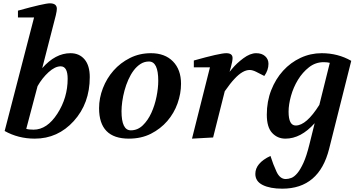

<svg xmlns="http://www.w3.org/2000/svg" viewBox="-20 -827 2164 1155"><path d="M8 -39 185 -722H88V-763Q247 -807 280 -807Q322 -807 322 -774Q322 -762 316 -736L234 -417Q313 -507 404 -507Q457 -507 488.5 -470Q520 -433 520 -363Q520 -205 424 -99Q328 7 189 7Q90 7 8 -39ZM138 -52Q153 -47 182 -47Q263 -47 325 -143Q387 -239 387 -353Q387 -428 345 -428Q311 -428 272.5 -393Q234 -358 206 -309Z M576 -176Q576 -237 599 -296.5Q622 -356 663 -402.5Q704 -449 761.5 -478Q819 -507 888 -507Q972 -507 1020.5 -457.5Q1069 -408 1069 -323Q1069 -264 1048 -205Q1027 -146 986.5 -99Q946 -52 888 -22.5Q830 7 755 7Q576 7 576 -176ZM711 -158Q711 -43 767 -43Q808 -43 839 -73Q870 -103 890.5 -148Q911 -193 921.5 -245Q932 -297 932 -341Q932 -457 876 -457Q848 -457 825 -442Q802 -427 784 -403Q766 -379 752 -347.5Q738 -316 729 -282.5Q720 -249 715.5 -216.5Q711 -184 711 -158Z M1135 7 1243 -422H1146V-463Q1302 -507 1341 -507Q1379 -507 1379 -478Q1379 -460 1369 -423L1361 -395Q1369 -405 1376 -413Q1403 -446 1444 -476.5Q1485 -507 1521 -507Q1555 -507 1575 -489Q1595 -471 1595 -443Q1595 -405 1570 -370Q1543 -384 1521 -395Q1499 -406 1482 -406Q1440 -406 1391 -353Q1366 -327 1332 -278L1262 0Z M1516 219Q1516 154 1607 111Q1623 162 1643.5 206Q1664 250 1699 250Q1714 250 1732 243.5Q1750 237 1768.5 215Q1787 193 1805.5 152.5Q1824 112 1841 43L1873 -86Q1790 7 1697 7Q1649 7 1617 -27.5Q1585 -62 1585 -137Q1585 -217 1611.5 -284.5Q1638 -352 1683 -401.5Q1728 -451 1788 -479Q1848 -507 1915 -507Q2013 -507 2093 -461L1960 68Q1900 308 1678 308Q1605 308 1560.5 286Q1516 264 1516 219ZM1716 -155Q1716 -72 1759 -72Q1823 -72 1901 -196L1964 -449Q1949 -453 1927 -453Q1878 -453 1839 -422.5Q1800 -392 1772.5 -347Q1745 -302 1730.5 -250Q1716 -198 1716 -155Z"/></svg>

Font: Volkhov
Style: Bold Italic
Weight: 700
Designer: Cyreal (www.cyreal.org)
Foundry: Cyreal (www.cyreal.org)
Version: Version 1.001